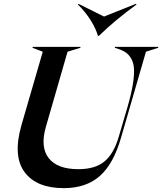

<svg xmlns="http://www.w3.org/2000/svg" viewBox="-20 -952 831 984"><path d="M147 -707V-711.9H392.1V-707L326.2 -687L214.8 -300.8Q185.5 -197.8 229.7 -141.4Q273.9 -85 381.8 -85Q467.8 -85 515.6 -124.8Q563.5 -164.6 588.9 -252L633.8 -404.8Q652.8 -470.2 660.6 -518.3Q668.5 -566.4 666.7 -597.9Q665 -629.4 653.1 -650.6Q641.1 -671.9 624.3 -683.3Q607.4 -694.8 581.1 -703.1L568.8 -707V-711.9H791V-707L728 -687L601.1 -249Q562.5 -112.8 491.9 -50.3Q421.4 12.2 307.1 12.2Q166.5 12.2 105.7 -70.3Q44.9 -152.8 89.8 -310.1L199.2 -687ZM378.9 -929.2 382.8 -932.1 513.2 -867.2 675.8 -932.1 680.2 -929.2Q570.8 -850.1 486.8 -768.1H481.9Q471.2 -806.6 443.6 -849.9Q416 -893.1 378.9 -929.2Z"/></svg>

Font: Nyght Serif Medium Italic
Style: Regular
Weight: 500
Italic angle: -16°
Designer: Maksym Kobuzan
Version: Version 0.410;Glyphs 3.1.2 (3151)